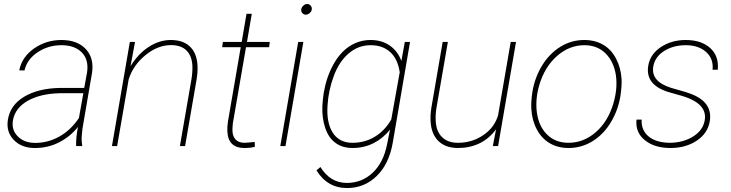

<svg xmlns="http://www.w3.org/2000/svg" viewBox="-20 -741 3707 974"><path d="M366.2 0Q364.7 -43 375.5 -96.7Q334.5 -46.4 278.1 -18.1Q221.7 10.3 155.8 9.8Q89.4 9.8 49.8 -31.2Q10.3 -72.3 20 -133.8Q32.2 -208.5 102.8 -250.5Q173.3 -292.5 281.7 -294.9H407.2L421.4 -372.1Q431.6 -437 395.5 -474.4Q359.4 -511.7 291.5 -511.7Q225.1 -511.7 171.4 -476.3Q117.7 -440.9 104 -383.3L77.6 -384.3Q91.3 -452.1 152.8 -495.1Q214.4 -538.1 291.5 -538.1Q372.1 -538.1 415 -492.4Q458 -446.8 446.8 -371.1L398.4 -88.9L395 -55.7Q392.6 -29.8 397 -4.4L396.5 0ZM155.3 -16.1Q220.7 -15.1 279.8 -47.6Q338.9 -80.1 380.4 -142.6L402.8 -268.1H284.7Q186 -266.1 121.8 -230.2Q57.6 -194.3 45.9 -131.8Q37.1 -83.5 69.1 -50.3Q101.1 -17.1 155.3 -16.1Z M642.1 -405.3Q681.6 -469.2 735.4 -503.7Q789.1 -538.1 846.2 -538.1Q906.7 -538.1 941.4 -506.8Q976.1 -475.6 981.4 -416.5Q984.4 -379.4 977.5 -338.9L918.9 0H892.6L951.2 -338.9Q957 -373 956.1 -406.2Q953.6 -458 925.5 -485.4Q897.5 -512.7 845.2 -512.2Q778.3 -511.2 716.6 -460.2Q654.8 -409.2 632.8 -338.4L574.2 0H547.9L638.7 -528.3H665Z M1257.3 -670.9 1232.9 -528.3H1348.6L1345.2 -501.5H1228L1161.1 -114.7L1159.2 -87.9Q1157.7 -54.7 1172.9 -35.9Q1188 -17.1 1218.8 -16.6Q1232.4 -16.6 1272 -21L1272.9 3.9Q1250.5 9.8 1219.7 9.8Q1136.7 9.8 1133.3 -75.7Q1132.3 -100.6 1136.7 -126.5L1201.2 -501.5H1106.9L1110.8 -528.3H1206.1L1230.5 -670.9Z M1428.2 0H1401.9L1492.7 -528.3H1519ZM1508.3 -694.3Q1509.8 -704.1 1518.8 -712.4Q1527.8 -720.7 1538.1 -720.7Q1549.3 -720.7 1556.4 -711.9Q1563.5 -703.1 1561.5 -692.4Q1560.1 -682.6 1550.8 -674.6Q1541.5 -666.5 1531.2 -666.5Q1520 -667 1513.2 -675.3Q1506.3 -683.6 1508.3 -694.3Z M1622.1 -269.5Q1635.7 -349.1 1670.2 -412.1Q1704.6 -475.1 1753.4 -506.6Q1802.2 -538.1 1859.9 -538.1Q1917 -538.1 1957.8 -509.5Q1998.5 -481 2016.1 -431.6L2033.7 -528.3H2060.1L1972.7 -18.6Q1954.1 90.3 1891.4 151.6Q1828.6 212.9 1740.7 212.9Q1640.6 212.9 1585.4 123L1605.5 106.4Q1655.8 187 1739.3 187Q1815.4 187 1870.4 135.5Q1925.3 84 1943.8 -9.8L1958.5 -83.5Q1923.3 -39.1 1874.8 -14.6Q1826.2 9.8 1769 9.8Q1717.3 9.8 1682.1 -15.9Q1647 -41.5 1630.1 -91.1Q1613.3 -140.6 1615.2 -200.2Q1616.2 -228 1622.1 -269.5ZM1641.6 -207.5Q1635.3 -118.7 1668.2 -67.6Q1701.2 -16.6 1768.1 -16.6Q1831.1 -16.6 1881.8 -47.6Q1932.6 -78.6 1964.8 -134.8L2007.8 -374.5Q1998 -441.4 1959.7 -476.6Q1921.4 -511.7 1859.9 -511.7Q1797.4 -511.7 1748.5 -469.7Q1699.7 -427.7 1672.9 -354.5Q1646 -281.2 1641.6 -207.5Z M2480 0 2496.6 -85.4Q2461.9 -37.6 2412.6 -13.9Q2363.3 9.8 2304.2 9.8Q2242.7 9.8 2206.8 -22.9Q2170.9 -55.7 2165 -116.2Q2161.6 -154.8 2168.5 -195.8L2225.6 -528.3H2252L2193.8 -191.9Q2188.5 -158.7 2190.4 -127.4Q2192.9 -74.7 2222.2 -45.7Q2251.5 -16.6 2303.2 -16.6Q2374.5 -16.6 2431.6 -55.4Q2488.8 -94.2 2506.8 -156.7L2570.8 -528.3H2597.7L2506.8 0Z M2680.7 -274.4Q2692.9 -348.1 2730 -408.7Q2767.1 -469.2 2822.8 -503.7Q2878.4 -538.1 2944.3 -538.1Q2998 -538.1 3039.6 -514.2Q3081.1 -490.2 3105.5 -443.1Q3129.9 -396 3133.3 -338.9Q3134.8 -305.7 3127.4 -253.9Q3115.2 -180.2 3077.9 -119.1Q3040.5 -58.1 2985.1 -24.2Q2929.7 9.8 2864.3 9.8Q2810.1 9.8 2768.8 -14.4Q2727.5 -38.6 2702.9 -85.2Q2678.2 -131.8 2675.3 -189.9Q2673.3 -222.7 2680.7 -274.4ZM2703.6 -169.9Q2713.4 -99.1 2755.9 -57.9Q2798.3 -16.6 2863.8 -16.6Q2940.4 -16.6 3002.2 -70.3Q3064 -124 3091.3 -215.3Q3113.8 -291 3104.5 -358.4Q3093.8 -429.2 3051.5 -470.5Q3009.3 -511.7 2944.8 -511.7Q2868.2 -511.7 2806.2 -457.3Q2744.1 -402.8 2716.8 -313Q2694.3 -238.3 2703.6 -169.9Z M3554.7 -129.4Q3572.3 -221.2 3420.9 -259.8L3366.7 -275.4Q3254.4 -312 3268.1 -404.8Q3276.9 -464.8 3331.5 -501.5Q3386.2 -538.1 3458.5 -538.1Q3538.1 -538.1 3583 -497.1Q3627.9 -456.1 3621.1 -387.2H3594.7Q3600.6 -442.9 3562 -477.3Q3523.4 -511.7 3459 -511.7Q3396.5 -511.7 3350.1 -482.9Q3303.7 -454.1 3294.4 -405.8Q3279.8 -328.1 3384.3 -295.4L3457 -274.4L3481.4 -266.1Q3595.2 -224.6 3581.1 -128.9Q3571.8 -65.9 3515.6 -28.1Q3459.5 9.8 3381.3 9.8Q3299.8 9.8 3251 -30Q3202.1 -69.8 3209 -134.3H3234.9Q3232.4 -79.6 3271.2 -48.1Q3310.1 -16.6 3380.9 -16.6Q3448.2 -18.1 3497.1 -49.1Q3545.9 -80.1 3554.7 -129.4Z"/></svg>

Font: TypoPRO Roboto
Style: Italic
Weight: 250
Italic angle: -12°
Designer: Google
Version: Version 2.136; 2016